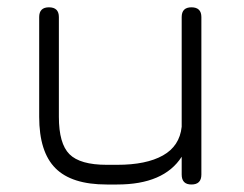

<svg xmlns="http://www.w3.org/2000/svg" viewBox="-20 -492 650 512"><path d="M490.5 -472.5Q517 -472.5 517 -446.5V-26.5Q517 0 490.5 0Q464.5 0 464.5 -26.5V-74Q417 0 292.5 0H264.5Q171 0 127.8 -43.5Q84.5 -87 84.5 -180.5V-446.5Q84.5 -472.5 110.5 -472.5Q137 -472.5 137 -446.5V-180.5Q137 -109 165.2 -80.8Q193.5 -52.5 264.5 -52.5H292.5Q370 -52.5 414.5 -77.5Q459 -102.5 464.5 -154V-446.5Q464.5 -472.5 490.5 -472.5Z"/></svg>

Font: Jura Light
Style: Regular
Weight: 400
Version: Version 5.106